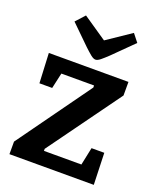

<svg xmlns="http://www.w3.org/2000/svg" viewBox="-134 -796 718 877"><g transform="rotate(20 224.5 -357.5)"><path d="M19 0V-61L275 -417V-427H116L99 -351H37L30 -496H417V-430L162 -78V-68H344L362 -154H424L429 0ZM240 -540Q230 -540 216 -551.5Q202 -563 184 -580L91 -671L131 -715L247 -636L364 -715L394 -677L296 -580Q277 -562 263.5 -551Q250 -540 240 -540Z"/></g></svg>

Font: Faustina Light SemiBold
Style: Regular
Weight: 600
Version: Version 1.200